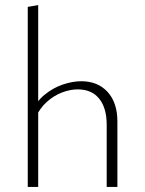

<svg xmlns="http://www.w3.org/2000/svg" viewBox="-20 -734 570 754"><path d="M399 0V-244Q399 -310 369.5 -346.5Q340 -383 285 -383Q256 -383 224 -371Q192 -359 164 -334Q136 -309 117 -268L100 -285Q120 -333 154 -361Q188 -389 226.5 -402Q265 -415 299 -415Q364 -415 402.5 -373Q441 -331 441 -257V0ZM89 0V-707L130 -714V0Z"/></svg>

Font: Ysabeau ExtraLight
Style: Regular
Weight: 250
Designer: Christian Thalmann (Catharsis Fonts)
Version: Version 2.002